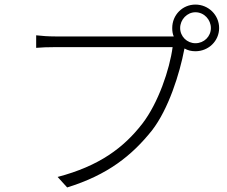

<svg xmlns="http://www.w3.org/2000/svg" viewBox="-20 -801 996 843"><path d="M838.1 -611.2C801.1 -611.2 771 -641 771 -677.9C771 -714.8 801.1 -747.2 838.1 -747.2C876.1 -747.2 905.9 -714.8 905.9 -677.9C905.9 -641 876.1 -611.2 838.1 -611.2ZM224.1 -641C192.1 -641 163 -643.1 138.8 -646V-590.9C163 -593 187.9 -594.1 223 -594.1H737.9C724.8 -496.1 675.1 -349.1 605.1 -258.2C523.1 -152.3 415.8 -72.1 233 -24.1L274.9 22C452.8 -33 558.9 -117.9 647 -228C720.2 -322.1 769.2 -479 789.1 -584.2L790.1 -588.1C804 -579.9 820 -576 838.1 -576C895.2 -576 942.1 -620.7 942.1 -677.9C942.1 -735.1 895.2 -780.9 838.1 -780.9C780.9 -780.9 736.2 -735.1 736.2 -677.9C736.2 -664.1 737.9 -652 742.9 -641H725.1Z"/></svg>

Font: Karasuma Gothic
Style: Light
Weight: 300
Designer: Rasmus Andersson / Ryoko Nishizuka
Foundry: rsms
Version: Version 1.00